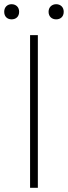

<svg xmlns="http://www.w3.org/2000/svg" viewBox="-33 -893 323 913"><path d="M110 0H147V-726H110ZM22 -801C43 -801 58 -814 58 -837C58 -859 43 -873 22 -873C2 -873 -13 -859 -13 -837C-13 -814 2 -801 22 -801ZM234 -801C255 -801 270 -814 270 -837C270 -859 255 -873 234 -873C214 -873 198 -859 198 -837C198 -814 214 -801 234 -801Z"/></svg>

Font: Source Han Sans JP ExtraLight
Style: Regular
Weight: 250
Designer: Ryoko NISHIZUKA 西塚涼子 (kana, bopomofo & ideographs); Paul D. Hunt (Latin, Greek & Cyrillic); Sandoll Communications 산돌커뮤니
Foundry: Adobe
Version: Version 2.001;hotconv 1.0.107;makeotfexe 2.5.65593